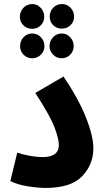

<svg xmlns="http://www.w3.org/2000/svg" viewBox="-20 -920 518 946"><path d="M31 -28Q66 -10 117 -2Q168 6 205 6Q330 6 385 -52Q440 -110 440 -189Q440 -250 403 -342.5Q366 -435 293 -543L154 -462Q228 -348 249 -291.5Q270 -235 270 -206Q270 -146 190 -146Q164 -146 129 -152Q94 -158 65 -168ZM139 -778Q163 -778 180.5 -795Q198 -812 198 -838Q198 -863 180.5 -881.5Q163 -900 139 -900Q113 -900 95.5 -881.5Q78 -863 78 -838Q78 -812 95.5 -795Q113 -778 139 -778ZM285 -779Q310 -779 327.5 -796Q345 -813 345 -838Q345 -864 327.5 -882Q310 -900 285 -900Q259 -900 242 -882Q225 -864 225 -838Q225 -813 242 -796Q259 -779 285 -779ZM139 -633Q164 -633 181.5 -650.5Q199 -668 199 -693Q199 -718 181.5 -736.5Q164 -755 139 -755Q113 -755 96 -736.5Q79 -718 79 -693Q79 -668 96 -650.5Q113 -633 139 -633ZM284 -633Q309 -633 326 -650.5Q343 -668 343 -693Q343 -718 326 -736.5Q309 -755 284 -755Q259 -755 241.5 -736.5Q224 -718 224 -693Q224 -668 241.5 -650.5Q259 -633 284 -633Z"/></svg>

Font: Noto Sans Arabic Condensed Extra
Style: Regular
Weight: 800
Width: 3
Designer: Nadine Chahine - Monotype Design Team
Foundry: Monotype Imaging Inc.
Version: Version 1.902